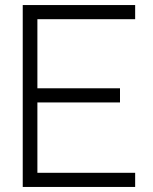

<svg xmlns="http://www.w3.org/2000/svg" viewBox="-20 -740 605 760"><path d="M70 0V-720H515V-664H128V-390.5H455V-334.5H128V-56H515V0Z"/></svg>

Font: Vela Sans Light
Style: Regular
Weight: 300
Designer: Principal design: Mikhail Sharanda - project Manrope.
Design modification: Ravid Balaliev
Foundry: Mikhail Sharanda
Version: Version 1.001